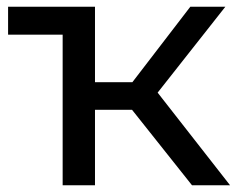

<svg xmlns="http://www.w3.org/2000/svg" viewBox="-20 -550 710 570"><path d="M4 -447H166V0H262V-224H372L550 0H663L448 -275L649 -530H545L373 -306H262V-530H4Z"/></svg>

Font: Malon Grotesk Med
Style: Regular
Weight: 500
Designer: Julieta Ulanovsky
Foundry: Julieta Ulanovsky
Version: Version 7.200